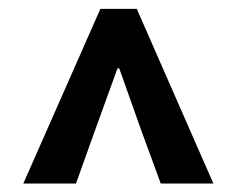

<svg xmlns="http://www.w3.org/2000/svg" viewBox="-20 -780 540 438"><path d="M209 -759.8H292L466.8 -361.3H346.7L303.7 -478.5L252 -624H248L195.3 -478.5L153.3 -361.3H33.2Z"/></svg>

Font: Reddit Sans Chocolate
Style: Bold
Weight: 700
Designer: Stephen Hutchings
Foundry: Reddit
Version: Version 1.011